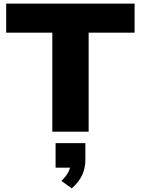

<svg xmlns="http://www.w3.org/2000/svg" viewBox="-20 -725 775 1057"><path d="M268 0V-545H14V-705H721V-545H468V0ZM375 312 318 271Q345 245 357 220.5Q369 196 369 174L403 198H286V63H450V154Q450 200 432.5 238.5Q415 277 375 312Z"/></svg>

Font: Nunito Sans 10pt SemiExpanded Black
Style: Regular
Weight: 900
Width: 6
Designer: Vernon Adams
Foundry: Vernon Adams
Version: Version 3.101;gftools[0.9.27]